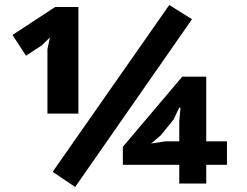

<svg xmlns="http://www.w3.org/2000/svg" viewBox="-20 -735 989 769"><path d="M658 -715 749 -658 281 14 191 -47ZM889 -75H806V0H698V-75H472V-147L710 -428H806V-169H889ZM698 -250 703 -304H698L675 -256L624 -193L585 -160L643 -169H698ZM170 -538 180 -585 147 -553 84 -512 30 -595 201 -707H294V-280H170Z"/></svg>

Font: PT Sans Caption
Style: Bold
Weight: 700
Designer: A.Korolkova, O.Umpeleva, V.Yefimov
Foundry: ParaType Ltd
Version: Version 2.003W OFL